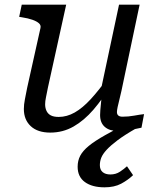

<svg xmlns="http://www.w3.org/2000/svg" viewBox="-20 -557 682 821"><path d="M185 -183Q180 -157 176.5 -140.5Q173 -124 173 -111Q173 -95 179 -82.5Q185 -70 197.5 -63.5Q210 -57 231 -57Q266 -57 299.5 -76Q333 -95 368 -133Q403 -171 442 -226L456 -196Q420 -135 380 -88.5Q340 -42 294.5 -16Q249 10 195 10Q141 10 111.5 -17.5Q82 -45 82 -91Q82 -110 86.5 -132.5Q91 -155 96 -181L153 -437Q156 -449 146.5 -457.5Q137 -466 118.5 -472.5Q100 -479 74 -483L62 -485L73 -537H263ZM507 -205Q499 -165 492.5 -139.5Q486 -114 483 -99.5Q480 -85 480 -78Q480 -68 486 -63Q492 -58 504 -58Q529 -58 553.5 -62.5Q578 -67 596 -69L585 -11Q571 -8 554 -4.5Q537 -1 519.5 1Q502 3 482 3Q448 3 428 -14.5Q408 -32 408 -65Q408 -73 409 -86.5Q410 -100 412 -118Q414 -136 416 -157L407 -152L489 -537H577ZM540 -38 562 -8Q513 20 483 42.5Q453 65 436 83.5Q419 102 413 117.5Q407 133 407 149Q407 169 419 179Q431 189 452 189Q475 189 492.5 177.5Q510 166 523 154L549 192Q527 213 498 228.5Q469 244 427 244Q374 244 343 221.5Q312 199 312 156Q312 130 323 109Q334 88 359.5 67Q385 46 429.5 21Q474 -4 540 -38Z"/></svg>

Font: Roboto Serif
Style: Italic
Weight: 400
Italic angle: -10°
Designer: Greg Gazdowicz
Foundry: Commercial Type
Version: Version 1.008